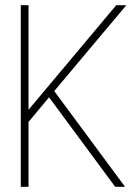

<svg xmlns="http://www.w3.org/2000/svg" viewBox="-20 -720 532 740"><path d="M424 0 169 -345 90 -250V0H60V-700H90V-297L428 -700H467L189 -369L462 0Z"/></svg>

Font: Urbanist
Style: Regular
Weight: 400
Designer: Corey Hu
Foundry: Corey Hu
Version: Version 1.2; befe77262ef67d88f1d94aa3d2e49ef1327b4483